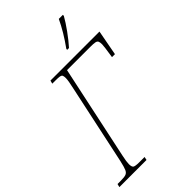

<svg xmlns="http://www.w3.org/2000/svg" viewBox="-295 -1018 1105 1105"><g transform="rotate(-45 258.0 -465.5)"><path d="M-13 -20H13Q43 -20 56 -25Q69 -30 76 -46Q83 -62 92 -102L195 -584Q208 -641 208 -661Q208 -677 204.5 -683.5Q201 -690 190.5 -692Q180 -694 154 -694H130L135 -714H534L505 -559H481Q493 -637 493 -651Q493 -669 489 -676.5Q485 -684 473.5 -686.5Q462 -689 434 -689H245L123 -116Q114 -74 114 -55Q114 -32 123 -26Q132 -20 164 -20H207L203 0H-18ZM329 -779Q386 -858 420 -931H453V-923Q434 -889 402.5 -845.5Q371 -802 343 -771H328Z"/></g></svg>

Font: Noto Serif NarrowThin
Style: Italic
Weight: 250
Width: 4
Italic angle: -12°
Designer: Monotype Design Team
Foundry: Monotype Imaging Inc.
Version: Version 1.001